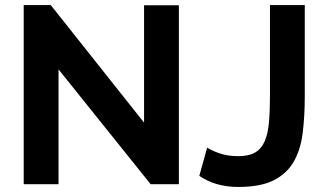

<svg xmlns="http://www.w3.org/2000/svg" viewBox="-20 -730 1294 761"><path d="M801 -145Q815 -135 848 -123Q881 -111 924 -111Q966 -111 991 -125.5Q1016 -140 1029 -170Q1042 -200 1046 -244.5Q1050 -289 1050 -349V-710H1188V-349Q1188 -268 1179.5 -201.5Q1171 -135 1143.5 -88Q1116 -41 1064 -15Q1012 11 924 11Q834 11 770 -33ZM212 -455V0H74V-710H181L551 -244V-709H689V0H577Z"/></svg>

Font: PTCRaleway
Style: Bold
Weight: 700
Designer: Matt McInerney, Pablo Impallari, Rodrigo Fuenzalida
Foundry: Matt McInerney, Pablo Impallari, Rodrigo Fuenzalida
Version: Version 3.000g; ttfautohint (v1.5) -l 8 -r 28 -G 28 -x 14 -D